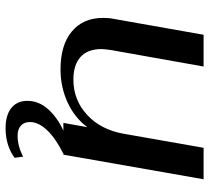

<svg xmlns="http://www.w3.org/2000/svg" viewBox="-50 -480 732 671"><g transform="rotate(90 315.5 -144.0)"><path d="M527 141 531 170Q514 184 487 193Q460 202 428 202Q382 202 357 182Q332 162 332 126Q332 86 361 53.5Q390 21 436 0H409L424 -84Q392 -40 338 -15Q284 10 222 10Q137 10 89.5 -29.5Q42 -69 42 -139Q42 -160 46 -179L101 -490H212L155 -170Q151 -144 151 -133Q151 -85 178.5 -60Q206 -35 258 -35Q329 -35 381 -83Q433 -131 447 -211L496 -490H606L520 0H515V1Q463 27 434.5 57Q406 87 406 117Q406 137 418.5 148.5Q431 160 454 160Q489 160 527 141Z"/></g></svg>

Font: Fahkwang Medium
Style: Italic
Weight: 500
Italic angle: -10°
Version: Version 1.000; ttfautohint (v1.6)